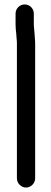

<svg xmlns="http://www.w3.org/2000/svg" viewBox="-20 -707 228 863"><path d="M138 95V-513C138 -528.7 135 -548.2 135 -561L133 -581C132.3 -585.7 132 -591 132 -597V-646C132 -668.5 113.5 -687 91 -687C68.5 -687 50 -668.5 50 -646V-596C50 -581.2 51.5 -569.3 53 -556C53 -543.4 56 -526.7 56 -513V95C56 116.6 75 136 97 136C119 136 138 116.6 138 95Z"/></svg>

Font: HoneyBee
Style: Bd
Weight: 700
Foundry: Cannot Into Space Fonts
Version: Version 0.89